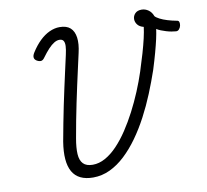

<svg xmlns="http://www.w3.org/2000/svg" viewBox="-106 -1155 1394 1292"><g transform="rotate(-10 591.0 -509.0)"><path d="M428 19Q326 19 287 -49.5Q248 -118 270 -254Q281 -315 292.5 -374.5Q304 -434 316 -492.5Q328 -551 340.5 -607.5Q353 -664 365 -718.5Q377 -773 389 -826Q397 -861 398 -884.5Q399 -908 391 -920.5Q383 -933 363 -933Q346 -933 327 -921.5Q308 -910 287 -887.5Q266 -865 242 -832Q231 -816 218 -814.5Q205 -813 188 -823Q174 -832 172.5 -845.5Q171 -859 182 -877Q210 -922 242.5 -953.5Q275 -985 310 -1001Q345 -1017 379 -1017Q427 -1017 452.5 -994Q478 -971 484 -927.5Q490 -884 476 -824Q465 -775 453 -721Q441 -667 428.5 -610.5Q416 -554 404 -495.5Q392 -437 380.5 -378Q369 -319 359 -260Q348 -198 350.5 -154.5Q353 -111 374.5 -88.5Q396 -66 440 -66Q483 -66 525.5 -89.5Q568 -113 608 -155Q648 -197 684.5 -252Q721 -307 753.5 -369.5Q786 -432 813.5 -498Q841 -564 862 -628Q883 -693 898.5 -746.5Q914 -800 924 -843.5Q934 -887 938 -920Q910 -927 896.5 -944.5Q883 -962 883 -982Q883 -1004 898.5 -1020.5Q914 -1037 943 -1037Q968 -1037 989.5 -1022Q1011 -1007 1021 -979Q1029 -969 1051 -957.5Q1073 -946 1103 -937Q1133 -928 1165 -922Q1177 -921 1180 -910Q1183 -899 1180 -885.5Q1177 -872 1168 -862Q1159 -852 1147 -853Q1133 -854 1116 -857Q1099 -860 1081 -865.5Q1063 -871 1046.5 -877.5Q1030 -884 1018 -892Q1014 -862 1005.5 -824Q997 -786 983.5 -736.5Q970 -687 950 -623Q924 -547 892.5 -470Q861 -393 823 -321Q785 -249 741 -187.5Q697 -126 647.5 -79.5Q598 -33 543 -7Q488 19 428 19Z"/></g></svg>

Font: Playwrite TZ
Style: Regular
Weight: 400
Designer: Veronika Burian, José Scaglione
Foundry: TypeTogether
Version: Version 1.002